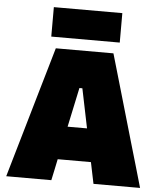

<svg xmlns="http://www.w3.org/2000/svg" viewBox="-61 -987 871 1039"><g transform="rotate(5 374.5 -467.0)"><path d="M12 0Q28.5 -57 47 -120.8Q65.5 -184.5 82 -241L153 -486Q172.5 -553 188 -606Q203.5 -659 219 -713H532Q548.5 -656 564 -603Q579.5 -550 598 -486L669 -241Q686.5 -182 704.5 -119.5Q722.5 -57 739 0H486Q480 -28.5 474 -57.8Q468 -87 462 -116H281.5Q275.5 -86.5 269.2 -57Q263 -27.5 257 0ZM365 -510 319.5 -296H425L381 -510ZM189 -774V-934H561V-774Z"/></g></svg>

Font: Commissioner Black
Style: Regular
Weight: 900
Designer: Kostas Bartsokas
Foundry: Kostas Bartsokas
Version: Version 1.000; ttfautohint (v1.8.3)